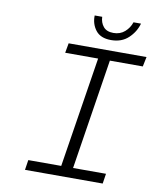

<svg xmlns="http://www.w3.org/2000/svg" viewBox="-90 -889 783 959"><g transform="rotate(10 301.5 -410.0)"><path d="M413.1 -712.9Q359.9 -712.9 335.2 -744.9Q310.5 -776.9 312 -819.8H350.1Q351.1 -790.5 367.7 -770.3Q384.3 -750 418.9 -750Q453.1 -750 476.3 -770.5Q499.5 -791 508.8 -819.8H546.9Q534.7 -776.4 500.7 -744.6Q466.8 -712.9 413.1 -712.9ZM103 0 110.8 -50.8H277.8L366.2 -610.8H199.2L208 -660.2H603L592.8 -610.8H425.8L337.9 -50.8H504.9L497.1 0Z"/></g></svg>

Font: Office Code Pro Light Italic
Style: Regular
Weight: 300
Italic angle: -9°
Designer: Nathan Rutzky & Paul D. Hunt
Foundry: Adobe Systems Incorporated
Version: Version 1.004;PS 001.004;hotconv 1.0.70;makeotf.lib2.5.58329